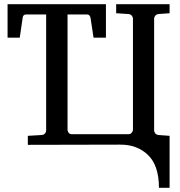

<svg xmlns="http://www.w3.org/2000/svg" viewBox="-20 -691 861 916"><path d="M738.3 205.1Q738.3 98.6 686 48.3Q633.8 -2 551.3 -1L112.8 0V-43L179.2 -46.9Q190.4 -48.3 195.3 -55.2Q200.2 -62 200.2 -67.9V-632.3Q200.2 -638.2 195.3 -645Q190.4 -651.9 179.2 -653.3L127.4 -627.9V-670.9H381.3V-627.9L323.2 -653.3Q312 -651.9 307.1 -645Q302.2 -638.2 302.2 -632.3V-71.8Q302.2 -65.4 307.1 -58.1Q312 -50.8 323.2 -50.8H593.3Q603 -50.8 608.6 -58.1Q614.3 -65.4 614.3 -71.8V-603Q614.3 -608.9 609.1 -615.7Q604 -622.6 593.3 -624L534.2 -627.9V-670.9H789.1V-627.9L736.3 -624Q725.6 -622.6 720.5 -615.7Q715.3 -608.9 715.3 -603V-67.9Q715.3 -62 720.5 -55.2Q725.6 -48.3 736.3 -46.9L789.1 -43V205.1ZM16.1 -511.2V-670.9H485.4V-511.2H426.3L412.1 -605Q408.7 -622.1 395.5 -622.1H105Q89.4 -622.1 87.9 -605L74.2 -511.2Z"/></svg>

Font: Charis
Style: Regular
Weight: 400
Designer: Walt Agee, Miriam Martin, Annie Olsen, Victor Gaultney, Lorna Priest, Alan Ward, Bob Hallissy, Martin Hosken, Sharon Cor
Foundry: SIL Global
Version: Version 7.000